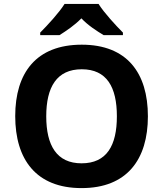

<svg xmlns="http://www.w3.org/2000/svg" viewBox="-20 -954 836 984"><path d="M485 -934H311C283 -889 223 -824 186 -787V-774H285C320 -796 362 -824 397 -860C431 -824 476 -795 511 -774H610V-787C574 -823 513 -889 485 -934ZM738 -358C738 -580 631 -725 399 -725C165 -725 58 -580 58 -359C58 -137 165 10 398 10C631 10 738 -137 738 -358ZM217 -358C217 -508 271 -599 399 -599C527 -599 579 -508 579 -358C579 -208 527 -117 398 -117C271 -117 217 -208 217 -358Z"/></svg>

Font: Noto Sans Gujarati
Style: Bold
Weight: 700
Designer: Jelle Bosma - Monotype Design Team, Universal Thirst
Foundry: Monotype Imaging Inc.
Version: Version 2.106